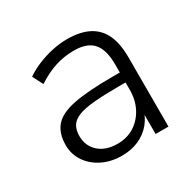

<svg xmlns="http://www.w3.org/2000/svg" viewBox="-118 -618 758 750"><g transform="rotate(-30 261.0 -243.0)"><path d="M230 8Q181 8 142.5 -11Q104 -30 81.5 -63Q59 -96 59 -137Q59 -191 86 -222Q113 -253 177 -265.5Q241 -278 353 -278H396V-233H354Q287 -233 241.5 -229Q196 -225 170 -214.5Q144 -204 133.5 -186Q123 -168 123 -142Q123 -97 154 -69Q185 -41 238 -41Q281 -41 313.5 -61.5Q346 -82 365 -118Q384 -154 384 -200V-314Q384 -381 357 -411.5Q330 -442 271 -442Q227 -442 186.5 -429Q146 -416 103 -388L79 -435Q105 -453 136.5 -466Q168 -479 202.5 -486.5Q237 -494 270 -494Q329 -494 367.5 -474Q406 -454 424.5 -414Q443 -374 443 -311V0H385V-117H395Q386 -78 363 -50Q340 -22 306 -7Q272 8 230 8Z"/></g></svg>

Font: Nunito Sans 12pt ExtraLight 12pt Light
Style: Regular
Weight: 300
Version: Version 3.101;gftools[0.9.27]